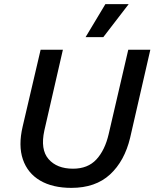

<svg xmlns="http://www.w3.org/2000/svg" viewBox="-20 -901 749 931"><path d="M326 10Q235 10 174.5 -25.5Q114 -61 91 -128Q68 -195 90 -288L177 -660H285L195 -268Q175 -176 215.5 -129.5Q256 -83 334 -83Q406 -83 447.5 -128Q489 -173 507 -251L602 -660H709L611 -233Q584 -120 513.5 -55Q443 10 326 10ZM491 -881H604L481 -721H395Z"/></svg>

Font: Work Sans Medium
Style: Italic
Weight: 500
Italic angle: -13°
Designer: Wei Huang
Foundry: Wei Huang
Version: Version 2.012; ttfautohint (v1.8.3)